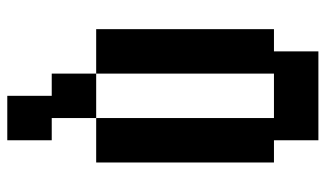

<svg xmlns="http://www.w3.org/2000/svg" viewBox="-208 -832 915 540"><g transform="rotate(-90 250.0 -562.5)"><path d="M125 -1000H250V-875H312.5V-750H437.5V-250H375V-125H125V-250H62.5V-750H187.5V-875H125ZM187.5 -250H312.5V-750H187.5Z"/></g></svg>

Font: Amiga Topaz Unicode Rus
Style: Regular
Weight: 400
Designer: dMG of Trueschool and Divine Stylers
Foundry: dMG of Trueschool and Divine Stylers
Version: Version 1.1